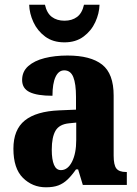

<svg xmlns="http://www.w3.org/2000/svg" viewBox="-20 -786 583 816"><path d="M175 10Q118 10 77.5 -30Q37 -70 37 -154Q37 -235 85.5 -274Q134 -313 232 -317L303 -320V-374Q303 -430 291.5 -458.5Q280 -487 253 -487Q229 -487 216 -459Q203 -431 203 -379Q138 -379 106 -394.5Q74 -410 74 -446Q74 -482 100 -505Q126 -528 169.5 -539Q213 -550 267 -550Q365 -550 414 -511.5Q463 -473 463 -380V-125Q463 -85 474.5 -70Q486 -55 516 -55H519V0H332L312 -66H303Q284 -39 266.5 -22.5Q249 -6 228 2Q207 10 175 10ZM239 -63Q268 -63 286 -98.5Q304 -134 304 -191V-265L274 -262Q232 -258 216 -230.5Q200 -203 200 -150Q200 -108 209.5 -85.5Q219 -63 239 -63ZM254 -606Q205 -606 172 -630.5Q139 -655 122 -692Q105 -729 104 -766H171Q179 -730 200.5 -714Q222 -698 254 -698Q286 -698 307.5 -714Q329 -730 337 -766H403Q402 -729 385 -692Q368 -655 335 -630.5Q302 -606 254 -606Z"/></svg>

Font: Noto Serif Armenian Condensed ExtraBold
Style: Regular
Weight: 800
Width: 3
Designer: Monotype Design Team
Foundry: Monotype Imaging Inc.
Version: Version 2.008; ttfautohint (v1.8.4.7-5d5b)